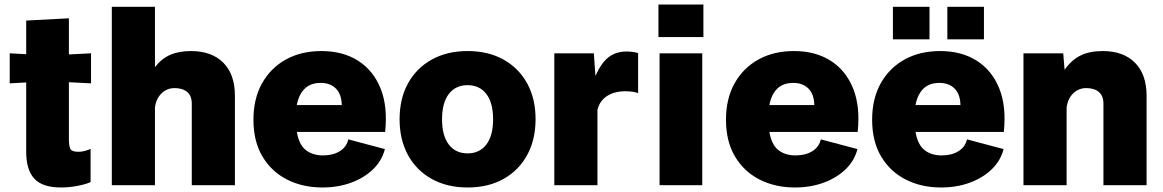

<svg xmlns="http://www.w3.org/2000/svg" viewBox="-20 -820 5148 850"><path d="M250 10Q168 10 132 -29Q96 -68 96 -147V-455L23 -451V-584L96 -580V-729L285 -739V-579L383 -584V-451L285 -456V-205Q285 -172 292 -160Q299 -148 327 -148Q343 -148 358 -152.5Q373 -157 381 -161V-14Q360 -4 322.5 3Q285 10 250 10Z M475 0V-790H666V-523Q696 -561 734 -577.5Q772 -594 826 -594Q917 -594 968.5 -542.5Q1020 -491 1020 -396V0H829V-361Q829 -396 808.5 -413Q788 -430 753 -430Q719 -430 695 -406.5Q671 -383 666 -344V0Z M1407 10Q1320 10 1251 -25Q1182 -60 1142 -127Q1102 -194 1102 -290Q1102 -383 1140 -451Q1178 -519 1245.5 -556.5Q1313 -594 1403 -594Q1498 -594 1565.5 -551Q1633 -508 1665 -428Q1697 -348 1685 -236H1294Q1304 -179 1334 -155.5Q1364 -132 1410 -132Q1454 -132 1484 -150.5Q1514 -169 1522 -203L1684 -160Q1671 -109 1632 -71Q1593 -33 1535 -11.5Q1477 10 1407 10ZM1400 -453Q1355 -453 1329 -427.5Q1303 -402 1294 -355H1493Q1492 -403 1467 -428Q1442 -453 1400 -453Z M2050 10Q1959 10 1891 -28Q1823 -66 1786 -134Q1749 -202 1749 -292Q1749 -383 1786 -450.5Q1823 -518 1891 -556Q1959 -594 2050 -594Q2142 -594 2209.5 -556Q2277 -518 2314 -450.5Q2351 -383 2351 -292Q2351 -202 2314 -134Q2277 -66 2209.5 -28Q2142 10 2050 10ZM2050 -141Q2103 -141 2133 -180Q2163 -219 2163 -292Q2163 -365 2133 -404Q2103 -443 2050 -443Q1997 -443 1967 -404Q1937 -365 1937 -292Q1937 -219 1967 -180Q1997 -141 2050 -141Z M2434 0V-584H2609L2616 -484Q2642 -542 2674.5 -567Q2707 -592 2754 -592Q2782 -592 2805 -585V-409H2800Q2793 -412 2780 -414Q2767 -416 2749 -416Q2700 -416 2667.5 -395Q2635 -374 2625 -334V0Z M2900 0V-584H3089V0ZM2895 -656V-800H3094V-656Z M3499 10Q3412 10 3343 -25Q3274 -60 3234 -127Q3194 -194 3194 -290Q3194 -383 3232 -451Q3270 -519 3337.5 -556.5Q3405 -594 3495 -594Q3590 -594 3657.5 -551Q3725 -508 3757 -428Q3789 -348 3777 -236H3386Q3396 -179 3426 -155.5Q3456 -132 3502 -132Q3546 -132 3576 -150.5Q3606 -169 3614 -203L3776 -160Q3763 -109 3724 -71Q3685 -33 3627 -11.5Q3569 10 3499 10ZM3492 -453Q3447 -453 3421 -427.5Q3395 -402 3386 -355H3585Q3584 -403 3559 -428Q3534 -453 3492 -453Z M4146 10Q4059 10 3990 -25Q3921 -60 3881 -127Q3841 -194 3841 -290Q3841 -383 3879 -451Q3917 -519 3984.5 -556.5Q4052 -594 4142 -594Q4237 -594 4304.5 -551Q4372 -508 4404 -428Q4436 -348 4424 -236H4033Q4043 -179 4073 -155.5Q4103 -132 4149 -132Q4193 -132 4223 -150.5Q4253 -169 4261 -203L4423 -160Q4410 -109 4371 -71Q4332 -33 4274 -11.5Q4216 10 4146 10ZM4139 -453Q4094 -453 4068 -427.5Q4042 -402 4033 -355H4232Q4231 -403 4206 -428Q4181 -453 4139 -453ZM3933 -646V-790H4095V-646ZM4174 -646V-790H4336V-646Z M4511 0V-584H4687L4693 -511Q4724 -555 4764 -574.5Q4804 -594 4862 -594Q4953 -594 5004.5 -542.5Q5056 -491 5056 -396V0H4865V-361Q4865 -396 4844.5 -413Q4824 -430 4789 -430Q4755 -430 4731 -406.5Q4707 -383 4702 -344V0Z"/></svg>

Font: BDO Grotesk Black
Style: Regular
Weight: 900
Designer: Deni Anggara
Foundry: Lokal Container
Version: Version 2.000